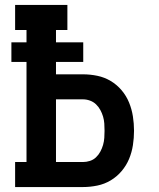

<svg xmlns="http://www.w3.org/2000/svg" viewBox="-20 -755 640 775"><path d="M41 0V-101H87V-505H26V-584H87V-634H41V-735H252V-634H206V-584H316V-505H206V-455H315Q344 -455 373 -449Q402 -443 427 -428Q452 -413 471 -390.5Q490 -368 501 -341Q512 -314 516.5 -285Q521 -256 521 -227Q521 -198 516.5 -169Q512 -140 501 -113.5Q490 -87 471 -64.5Q452 -42 427 -27Q402 -12 373 -6Q344 0 315 0ZM206 -101H315Q329 -101 343 -105.5Q357 -110 367.5 -120Q378 -130 385 -143Q392 -156 396 -170Q400 -184 401 -198.5Q402 -213 402 -227Q402 -242 401 -256.5Q400 -271 396 -284.5Q392 -298 385 -311Q378 -324 367.5 -334Q357 -344 343 -349Q329 -354 315 -354H206Z"/></svg>

Font: Iosevka HT Extended
Style: Bold
Weight: 700
Width: 7
Monospace: yes
Designer: Belleve Invis
Foundry: Belleve Invis
Version: Version 32.3.0; ttfautohint (v1.8.4)